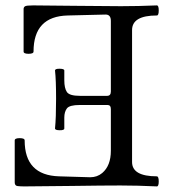

<svg xmlns="http://www.w3.org/2000/svg" viewBox="-20 -683 643 707"><path d="M466.3 -86.4Q466.3 -33.7 557.6 -33.7Q564.5 -33.2 564.5 -14.9Q564.5 3.4 557.6 3.4Q486.3 0 423.3 0Q360.4 0 243.2 1.7Q126 3.4 69.8 3.4Q55.7 3.4 44.9 2.2Q34.2 1 34.2 -11.2V-166Q34.2 -174.3 52.5 -174.3Q70.8 -174.3 70.8 -166Q70.8 -37.6 197.3 -33.7L312 -30.3Q337.9 -30.3 356.4 -45.9Q388.2 -72.8 388.2 -127.9V-281.2Q388.2 -296.4 376 -296.4H273.9Q235.8 -296.4 226.3 -283.7Q216.8 -271 216.8 -250V-210Q216.8 -203.1 199.7 -203.4Q182.6 -203.6 182.6 -210Q186.5 -249 186.5 -318.8Q186.5 -388.7 182.6 -423.3Q182.6 -430.2 199.7 -429.9Q216.8 -429.7 216.8 -423.3V-387.2Q216.8 -358.4 226.3 -344.2Q235.8 -330.1 273.9 -330.1H374.5Q388.2 -330.1 388.2 -346.2V-606Q388.2 -629.9 368.2 -629.4L229.5 -626Q103.5 -623 103.5 -493.2Q103.5 -484.9 85.2 -484.9Q66.9 -484.9 66.9 -493.2V-649.9Q66.9 -656.2 72 -659.7Q77.1 -663.1 102.1 -663.1Q147 -663.1 254.4 -661.6Q361.8 -660.2 425.5 -660.2Q489.3 -660.2 557.6 -663.1Q564.5 -663.1 564.5 -644.5Q564.5 -626 557.6 -626Q466.3 -626 466.3 -572.3Z"/></svg>

Font: Junicode
Style: Regular
Weight: 400
Designer: Peter S. Baker
Foundry: Briery Creek Software
Version: Version 0.7.2